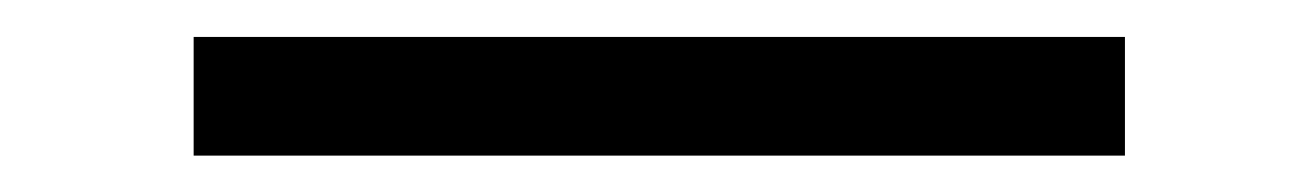

<svg xmlns="http://www.w3.org/2000/svg" viewBox="-20 15 714 105"><path d="M85.9 100.1V35.2H595.2V100.1Z"/></svg>

Font: SVN-Poppins Light
Style: Regular
Weight: 300
Designer: Ninad Kale (Devanagari), Jonny Pinhorn (Latin)
Foundry: Indian Type Foundry
Version: Version 3.002 2017